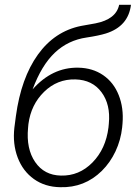

<svg xmlns="http://www.w3.org/2000/svg" viewBox="-20 -778 579 808"><path d="M309.1 -493.2Q369.6 -492.2 414.1 -461.7Q458.5 -431.2 479.7 -377.4Q501 -323.7 495.6 -258.3L494.1 -241.7Q488.3 -188.5 466.1 -141.1Q443.8 -93.8 408.7 -59.1Q335.9 12.7 233.4 9.8Q169.4 8.8 122.8 -24.4Q76.2 -57.6 54.4 -115Q32.7 -172.4 40.5 -240.7L46.9 -289.6Q68.8 -449.7 139.4 -548.1Q210 -646.5 321.3 -668.9L381.8 -679.7Q468.8 -696.8 481.4 -757.8H531.2Q520 -667 425.8 -637.2Q396 -627.9 344.2 -620.1Q266.6 -608.9 210.7 -556.2Q154.8 -503.4 117.2 -401.9Q199.7 -495.1 309.1 -493.2ZM297.4 -443.8Q221.2 -445.8 165.8 -391.8Q110.4 -337.9 99.6 -255.9L98.1 -239.7Q89.8 -151.9 127.9 -96.2Q166 -40.5 236.3 -39.1Q313 -37.1 369.1 -94.2Q425.3 -151.4 436.5 -241.7L438 -257.8Q445.8 -337.9 407.2 -389.9Q368.7 -441.9 297.4 -443.8Z"/></svg>

Font: RobotoInd Light
Style: Italic
Weight: 300
Italic angle: -12°
Designer: Google
Version: Version 2.001151; 2014